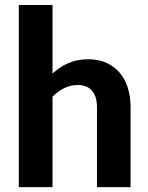

<svg xmlns="http://www.w3.org/2000/svg" viewBox="-20 -766 607 786"><path d="M195 -465Q209.5 -478 225.2 -488.8Q241 -499.5 258.8 -507.2Q276.5 -515 296.8 -519.2Q317 -523.5 340.5 -523.5Q382.5 -523.5 415 -509Q447.5 -494.5 469.8 -468.5Q492 -442.5 503.2 -406.5Q514.5 -370.5 514.5 -327.5V0H377V-327.5Q377 -370.5 357 -394.2Q337 -418 298 -418Q269 -418 243.5 -405.5Q218 -393 195 -370.5V0H57V-745.5H195Z"/></svg>

Font: Lato 2
Style: Regular
Weight: 800
Designer: Lukasz Dziedzic with Adam Twardoch and Botio Nikoltchev
Foundry: tyPoland Lukasz Dziedzic
Version: Version 2.015; 2015-08-06; http://www.latofonts.com/